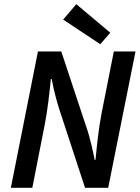

<svg xmlns="http://www.w3.org/2000/svg" viewBox="-20 -901 672 921"><path d="M32 0H135L194 -300C208 -371 217 -452 224 -522H228C238 -466 256 -402 264 -378L388 0H499L630 -654H526L467 -356C453 -284 445 -204 438 -134H434C426 -180 408 -250 400 -274L274 -654H162ZM461 -689 509 -744 346 -881 283 -807Z"/></svg>

Font: Source Sans Pro Semibold
Style: Italic
Weight: 600
Italic angle: -11°
Designer: Paul D. Hunt
Foundry: Adobe Systems Incorporated
Version: Version 3.006;hotconv 1.0.111;makeotfexe 2.5.65597